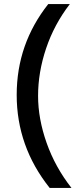

<svg xmlns="http://www.w3.org/2000/svg" viewBox="-20 -727 371 943"><path d="M331 196H224Q62 -7 62 -261Q62 -511 217 -707H323Q246 -607 206.5 -489.5Q167 -372 167 -256Q167 -144 209 -25Q251 94 331 196Z"/></svg>

Font: Hind Madurai Medium
Style: Regular
Weight: 500
Designer: Jyotish Sonowal
Foundry: Indian Type Foundry
Version: Version 1.001;PS 1.0;hotconv 1.0.86;makeotf.lib2.5.63406; tt